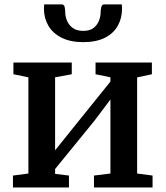

<svg xmlns="http://www.w3.org/2000/svg" viewBox="-20 -832 735 852"><path d="M37.5 0V-53L106 -62V-489L39.5 -502.5V-554.5H298.5V-502.5L224.5 -489V-165L292 -249L470 -470V-489L404 -502.5V-554.5H654V-502.5L588.5 -488.5V-62L657 -53V0H397V-53L470 -62V-390.5L398.5 -295.5L224.5 -82V-60.5L286 -53V0ZM254 -812.5Q264.5 -812.5 267 -800.5Q269.5 -788.5 269.5 -776.5Q269.5 -760 277 -741Q284.5 -722 302 -708.5Q319.5 -695 350 -695Q379 -695 395.8 -708.5Q412.5 -722 419.5 -741Q426.5 -760 426.5 -776.5Q426.5 -788.5 429.5 -800.5Q432.5 -812.5 442.5 -812.5H520.5Q521 -808.5 521.2 -802.8Q521.5 -797 521.5 -793Q521.5 -752 503 -718.2Q484.5 -684.5 446.2 -664.8Q408 -645 349 -645Q292 -645 253 -664.8Q214 -684.5 194.5 -718.2Q175 -752 175 -793Q175 -798 175.5 -802.8Q176 -807.5 176 -812.5Z"/></svg>

Font: Merriweather 20pt SemiBold
Style: Regular
Weight: 600
Version: Version 2.100